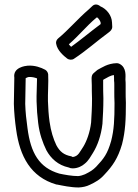

<svg xmlns="http://www.w3.org/2000/svg" viewBox="-20 -824 606 845"><path d="M41 -367C42 -328 46 -289 51 -254C67 -136 115 -45 228 -12H230C255 -7 292 1 325 1H327C344 0 360 -3 376 -11C399 -22 420 -33 440 -56C475 -93 499 -127 517 -189C532 -247 534 -299 534 -371V-372C533 -391 533 -408 533 -421V-450C533 -457 533 -463 532 -474C532 -488 538 -527 506 -543C502 -545 498 -546 494 -546C453 -545 428 -526 410 -517C409 -516 407 -515 406 -514L392 -502C379 -491 384 -473 384 -450C384 -434 384 -414 385 -389C385 -348 383 -321 381 -285C376 -241 361 -202 347 -179C331 -156 326 -137 301 -133C301 -133 299 -133 298 -134C297 -134 295 -136 294 -136C261 -142 243 -157 228 -185C215 -212 204 -246 198 -289C194 -318 192 -348 191 -379C190 -408 194 -464 192 -497C191 -505 186 -513 179 -517C160 -527 134 -537 102 -535C92 -534 36 -528 43 -482C43 -447 41 -402 41 -367ZM91 -367C91 -401 93 -443 93 -480C98 -483 105 -485 106 -485C121 -486 132 -483 143 -479C143 -447 140 -406 141 -377C142 -344 144 -314 148 -283C154 -234 168 -196 184 -163C204 -126 236 -97 282 -87C290 -84 292 -83 300 -83C323 -83 342 -94 351 -102C371 -117 380 -138 389 -151C409 -183 425 -227 431 -280V-282C433 -318 435 -346 435 -391C434 -415 434 -434 434 -450V-472L436 -474C454 -484 465 -491 481 -494C482 -487 482 -481 482 -472V-469C483 -463 483 -457 483 -450V-421C483 -408 483 -389 484 -370C484 -299 482 -253 469 -203C453 -147 437 -126 403 -90C388 -75 378 -69 354 -57C344 -53 335 -50 324 -49C297 -49 264 -55 241 -60C152 -86 115 -151 101 -260C96 -295 92 -331 91 -367ZM227 -632C232 -601 262 -577 276 -566C283 -561 296 -559 305 -565C360 -601 406 -643 458 -681C466 -687 474 -694 474 -706L473 -725C472 -756 449 -785 422 -796C410 -806 397 -807 387 -798L371 -783C322 -741 281 -692 236 -655C230 -650 225 -641 227 -632ZM283 -629C327 -667 362 -711 403 -745L407 -748C417 -741 423 -727 423 -724V-718C376 -683 336 -649 293 -618C288 -623 286 -625 283 -629Z"/></svg>

Font: Hussar Pisanka
Style: Out
Weight: 400
Designer: Robert Jablonski
Foundry: Cannot Into Space Fonts
Version: Version 1.070